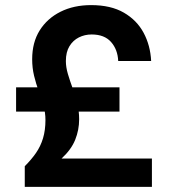

<svg xmlns="http://www.w3.org/2000/svg" viewBox="-20 -732 675 752"><path d="M77 0V-81Q103 -107 121 -133Q139 -159 148.5 -190.5Q158 -222 158 -262Q158 -291 150 -319Q142 -347 131.5 -375.5Q121 -404 113.5 -435Q106 -466 106 -500Q106 -566 135.5 -613Q165 -660 217 -686Q269 -712 337 -712Q414 -712 465 -682.5Q516 -653 542.5 -603.5Q569 -554 572 -493H443Q441 -538 415 -567.5Q389 -597 339 -597Q312 -597 289 -585.5Q266 -574 252 -551Q238 -528 238 -493Q238 -469 246 -442Q254 -415 264.5 -386.5Q275 -358 282.5 -327.5Q290 -297 290 -265Q290 -223 274.5 -184.5Q259 -146 221 -111H575V0ZM43 -295V-390H448V-295Z"/></svg>

Font: DM Sans 11pt ExtraBold
Style: Regular
Weight: 800
Version: Version 4.004;gftools[0.9.30]